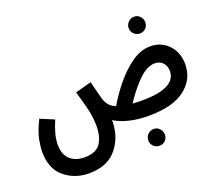

<svg xmlns="http://www.w3.org/2000/svg" viewBox="-138 -821 1420 1249"><g transform="rotate(-20 572.0 -197.0)"><path d="M770 13Q938 13 1023 -52.5Q1108 -118 1108 -222Q1108 -304 1058 -356.5Q1008 -409 932 -409Q865 -409 800.5 -362.5Q736 -316 682 -249Q628 -182 592 -119Q562 -131 547 -149Q532 -167 524 -189Q519 -205 511.5 -234.5Q504 -264 489 -322L378 -292Q398 -224 413 -164Q428 -104 428 -41Q428 33 397 78.5Q366 124 286 124Q224 124 186.5 89.5Q149 55 149 -14Q149 -79 190 -173L94 -213Q56 -135 47 -85.5Q38 -36 38 -4Q38 114 109.5 173Q181 232 278 232Q408 232 473 150.5Q538 69 536 -43Q571 -19 632.5 -3Q694 13 770 13ZM923 -295Q958 -295 978.5 -271.5Q999 -248 999 -216Q999 -96 765 -96Q728 -96 698 -98Q751 -179 809.5 -237Q868 -295 923 -295ZM901 -510Q924 -510 940.5 -526.5Q957 -543 957 -567Q957 -591 940.5 -608.5Q924 -626 901 -626Q876 -626 859 -608.5Q842 -591 842 -567Q842 -543 859 -526.5Q876 -510 901 -510ZM771 220Q794 220 810.5 203.5Q827 187 827 163Q827 139 810.5 121.5Q794 104 771 104Q746 104 729 121.5Q712 139 712 163Q712 187 729 203.5Q746 220 771 220Z"/></g></svg>

Font: Noto Sans Arabic UI ExtraCondensed Semi
Style: Regular
Weight: 600
Width: 3
Designer: Nadine Chahine - Monotype Design Team
Foundry: Monotype Imaging Inc.
Version: Version 1.900